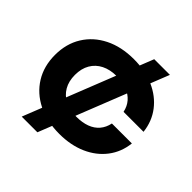

<svg xmlns="http://www.w3.org/2000/svg" viewBox="-243 -1085 1421 1421"><g transform="rotate(45 467.5 -375.0)"><path d="M580 -872H744L351 122H187ZM904 -314Q893 -215 836 -140.5Q779 -66 686 -25Q593 16 474 16Q343 16 245 -33Q147 -82 92.5 -170Q38 -258 38 -375Q38 -492 92.5 -580Q147 -668 245 -717Q343 -766 474 -766Q593 -766 686 -725Q779 -684 836 -609.5Q893 -535 904 -436H695Q685 -484 656 -517.5Q627 -551 581 -569Q535 -587 473 -587Q403 -587 352.5 -561.5Q302 -536 274.5 -488.5Q247 -441 247 -375Q247 -309 274.5 -261.5Q302 -214 352.5 -188.5Q403 -163 473 -163Q535 -163 581 -180Q627 -197 656 -231Q685 -265 695 -314Z"/></g></svg>

Font: Unbounded
Style: Bold
Weight: 700
Designer: Luke Prowse, Jean-Baptiste Morizot, Fátima Lázaro, Florian Runge
Foundry: NaN
Version: Version 1.700